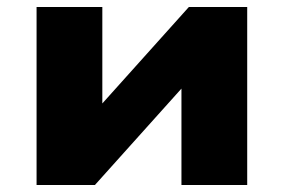

<svg xmlns="http://www.w3.org/2000/svg" viewBox="-20 -526 807 546"><path d="M84 0V-506H271V-214H255L517 -506H683V0H496V-293H513L250 0Z"/></svg>

Font: Nunito Sans 7pt SemiExpanded Black
Style: Regular
Weight: 900
Width: 6
Designer: Vernon Adams
Foundry: Vernon Adams
Version: Version 3.101;gftools[0.9.27]